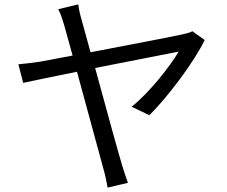

<svg xmlns="http://www.w3.org/2000/svg" viewBox="-20 -814 1040 878"><path d="M916 -631 860 -671C848 -665 830 -660 815 -657C776 -648 566 -608 394 -575L355 -717C346 -748 340 -773 338 -794L246 -772C255 -756 263 -734 274 -697L312 -560L164 -532C128 -527 99 -523 64 -520L86 -435C118 -442 217 -463 332 -486L454 -38C462 -11 468 22 472 44L565 22C557 -1 545 -35 539 -56C522 -112 464 -323 415 -503L797 -578C760 -514 664 -391 582 -326L663 -287C745 -368 869 -532 916 -631Z"/></svg>

Font: Source Han Sans JP
Style: Regular
Weight: 400
Designer: Ryoko NISHIZUKA 西塚涼子 (kana, bopomofo & ideographs); Paul D. Hunt (Latin, Greek & Cyrillic); Sandoll Communications 산돌커뮤니
Foundry: Adobe
Version: Version 2.004;hotconv 1.0.118;makeotfexe 2.5.65603